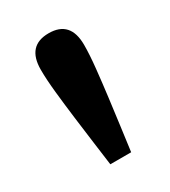

<svg xmlns="http://www.w3.org/2000/svg" viewBox="-93 -793 367 415"><g transform="rotate(-30 90.0 -586.0)"><path d="M90 -742Q144 -742 144 -682Q144 -658 140.5 -624.5Q137 -591 132.5 -555.5Q128 -520 124 -490L116 -430H64L56 -490Q52 -520 47.5 -555.5Q43 -591 39.5 -624.5Q36 -658 36 -682Q36 -742 90 -742Z"/></g></svg>

Font: Source Serif 4 Caption
Style: Regular
Weight: 400
Designer: Frank Grießhammer
Foundry: Adobe Systems Incorporated
Version: Version 4.004;hotconv 1.0.117;makeotfexe 2.5.65602